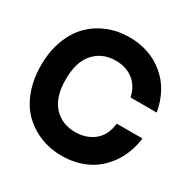

<svg xmlns="http://www.w3.org/2000/svg" viewBox="-184 -996 1165 1181"><g transform="rotate(30 398.5 -405.5)"><path d="M601 -326H784Q769 -217 714 -138.5Q659 -60 579.5 -22.5Q500 15 404 15Q324 15 254.5 -12.5Q185 -40 132 -91.5Q79 -143 48.5 -224Q18 -305 18 -406Q18 -504 48.5 -585Q79 -666 131.5 -718Q184 -770 254 -798Q324 -826 404 -826Q549 -826 651 -742Q753 -658 780 -508H594Q578 -582 527 -620.5Q476 -659 404 -659Q309 -659 251 -594.5Q193 -530 193 -406Q193 -281 251 -217Q309 -153 404 -153Q483 -153 537.5 -197Q592 -241 601 -326Z"/></g></svg>

Font: Neutral Face
Style: Bold
Weight: 700
Designer: Vadym Aksieiev
Version: Version 1.039;Fontself Maker 3.5.7